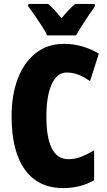

<svg xmlns="http://www.w3.org/2000/svg" viewBox="-20 -947 547 977"><path d="M320 -578Q270 -578 243 -518Q216 -458 216 -354Q216 -137 328 -137Q363 -137 395 -150Q427 -163 459 -182V-30Q391 10 301 10Q174 10 106.5 -84Q39 -178 39 -355Q39 -465 71 -548Q103 -631 163 -677.5Q223 -724 305 -724Q399 -724 483 -674L438 -534Q410 -554 381 -566Q352 -578 320 -578ZM220 -767Q212 -785 194 -813Q176 -841 156.5 -869Q137 -897 124 -913V-927H225Q240 -914 257 -896Q274 -878 293 -854Q333 -903 363 -927H462V-913Q448 -894 430 -867Q412 -840 395 -813.5Q378 -787 367 -767Z"/></svg>

Font: Noto Sans ExtraCondensed Black
Style: Regular
Weight: 900
Width: 2
Designer: Monotype Design Team
Foundry: Monotype Imaging Inc.
Version: Version 2.013; ttfautohint (v1.8.4.7-5d5b)